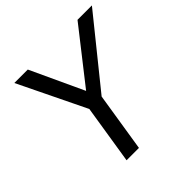

<svg xmlns="http://www.w3.org/2000/svg" viewBox="-183 -858 1010 1010"><g transform="rotate(-45 322.0 -352.5)"><path d="M197 0 255 -366 263 -301 67 -705H167L309 -399H297L537 -705H644L318 -301L347 -366L289 0Z"/></g></svg>

Font: Nunito Sans 10pt SemiCondensed Medium
Style: Italic
Weight: 500
Width: 4
Italic angle: -9°
Designer: Vernon Adams
Foundry: Vernon Adams
Version: Version 3.101;gftools[0.9.27]